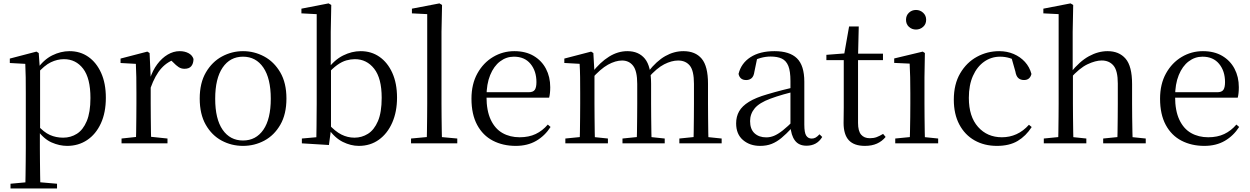

<svg xmlns="http://www.w3.org/2000/svg" viewBox="-20 -825 7195 1105"><path d="M40.5 259.8V232.4L151.7 222.2H189.5L308.2 232.4V259.8ZM125.5 259.8Q126.5 225.6 127 185.1Q127.5 144.5 128 103.1Q128.5 61.7 128.5 26.7V-286.8Q128.5 -338.2 128 -379.5Q127.5 -420.7 125.5 -457.5L36.5 -462.4V-487.9L189.9 -528L202.9 -519.6L208.9 -435.3L210.7 -430.1V-78.7L209.5 -68.7V26.5Q209.5 60.7 210 102.2Q210.5 143.7 211 184.7Q211.5 225.6 212.5 259.8ZM366.6 14.6Q322.1 14.6 277.2 -5.1Q232.3 -24.9 194.2 -77.1H181.4L195.3 -105.1Q232.5 -63.7 267.4 -48.2Q302.2 -32.7 343.5 -32.7Q387.2 -32.7 422.6 -55.1Q458.1 -77.6 479.3 -128.1Q500.5 -178.6 500.5 -260.8Q500.5 -374.9 458.5 -429.7Q416.4 -484.5 347.9 -484.5Q310.4 -484.5 273 -466.8Q235.5 -449.1 191.2 -398.2L180.6 -425H191.5Q230.9 -481.5 280.2 -506.1Q329.6 -530.6 380.3 -530.6Q441.5 -530.6 488.2 -498Q535 -465.4 562.1 -405.4Q589.2 -345.3 589.2 -262.6Q589.2 -177.1 560.5 -114.8Q531.7 -52.4 481.4 -18.9Q431.2 14.6 366.6 14.6Z M679.5 0V-27.8L789.6 -39.6H830.9L943.9 -27.8V0ZM761.9 0Q763.1 -24.4 763.6 -65.3Q764.1 -106.3 764.6 -150.7Q765.1 -195.1 765.1 -228.5V-289.4Q765.1 -341 764.5 -380.9Q763.9 -420.7 761.9 -457.5L673.8 -462.4V-487.9L827.9 -528L840.9 -519.8L847.3 -379V-378V-228.5Q847.3 -195.1 847.8 -150.7Q848.3 -106.3 848.8 -65.3Q849.3 -24.4 850.3 0ZM846.5 -318.6 824.9 -371H842.7Q858.2 -419.5 885.1 -455.5Q912 -491.4 945.4 -511Q978.8 -530.6 1014 -530.6Q1042.9 -530.6 1064.7 -519.1Q1086.6 -507.7 1093.6 -485.6Q1093.4 -459.5 1081 -444.3Q1068.7 -429.1 1041.7 -429.1Q1023.2 -429.1 1008.3 -438.7Q993.5 -448.4 975.8 -466.9L952.8 -488.8L998.3 -487.2Q946 -473 909.4 -432.7Q872.8 -392.5 846.5 -318.6Z M1378.5 14.6Q1312.2 14.6 1255.4 -15.9Q1198.6 -46.5 1164 -107.4Q1129.4 -168.3 1129.4 -257.8Q1129.4 -347.6 1165.1 -408.5Q1200.7 -469.3 1257.7 -500Q1314.7 -530.6 1378.5 -530.6Q1443.2 -530.6 1500.2 -500.1Q1557.2 -469.5 1592.9 -408.7Q1628.5 -347.8 1628.5 -257.8Q1628.5 -168 1593.4 -107.2Q1558.3 -46.3 1501.5 -15.8Q1444.7 14.6 1378.5 14.6ZM1378.5 -16.4Q1453 -16.4 1495.7 -78.2Q1538.4 -140.1 1538.4 -256.6Q1538.4 -373.4 1495.7 -436.1Q1453 -498.8 1378.5 -498.8Q1304.1 -498.8 1261.3 -436.1Q1218.5 -373.4 1218.5 -256.6Q1218.5 -140.1 1261.3 -78.2Q1304.1 -16.4 1378.5 -16.4Z M1717.3 0V-27.8L1800.7 -35.2Q1801.7 -63.6 1801.7 -98.1Q1801.7 -132.5 1802.2 -166.9Q1802.7 -201.3 1802.7 -228.5V-743.5L1714.7 -748.1V-775.1L1871.1 -805.5L1886.5 -796.5L1883.5 -641V-437.1L1884.9 -427.1V-81.2V-79.9L1873.1 9.5ZM2045.2 14.6Q1999.1 14.6 1952.7 -8.4Q1906.3 -31.5 1868.2 -86.3H1857.2L1870.3 -111.1Q1908.7 -68.9 1944.6 -50.8Q1980.4 -32.7 2020.1 -32.7Q2062.2 -32.7 2097.8 -55Q2133.4 -77.4 2155.1 -127.9Q2176.7 -178.5 2176.7 -262.4Q2176.7 -374.7 2133.4 -429.6Q2090.1 -484.5 2022.3 -484.5Q1998.5 -484.5 1973.2 -477.4Q1947.9 -470.2 1920.7 -450.9Q1893.6 -431.5 1861.2 -395.4L1850.4 -424.4H1863.1Q1904.3 -480.6 1954.6 -505.6Q2004.8 -530.6 2055.7 -530.6Q2117.1 -530.6 2163.9 -498Q2210.8 -465.4 2237.9 -405.4Q2265 -345.3 2265 -263.2Q2265 -181.9 2237.4 -119.1Q2209.8 -56.3 2160.4 -20.8Q2111.1 14.6 2045.2 14.6Z M2345.6 0V-27.8L2462.5 -38.6H2494.1L2611.7 -27.8V0ZM2435.7 0Q2436.7 -31.5 2437.2 -70.8Q2437.7 -110.1 2438.2 -151.5Q2438.7 -192.9 2438.7 -228.5V-743.7L2350.7 -748.1V-775.1L2509.1 -805.5L2524.1 -796.5L2520.9 -641V-228.5Q2520.9 -192.9 2521.4 -151.5Q2521.9 -110.1 2522.5 -70.8Q2523.1 -31.5 2524.1 0Z M2948.3 14.6Q2874.5 14.6 2816.6 -15.4Q2758.7 -45.5 2726.1 -106.2Q2693.4 -167 2693.4 -256.8Q2693.4 -341.1 2727.5 -402.5Q2761.6 -463.8 2817.8 -497.2Q2874 -530.6 2939.9 -530.6Q3005.2 -530.6 3051.4 -503.3Q3097.6 -475.9 3122.1 -429.2Q3146.7 -382.4 3146.7 -323.2Q3146.7 -286.8 3140.4 -262.9H2731.6V-294.2H3022.3Q3048.6 -294.2 3058 -308.2Q3067.3 -322.1 3067.3 -352.3Q3067.3 -416.2 3033.2 -457.5Q2999.2 -498.8 2937.6 -498.8Q2893.8 -498.8 2858 -471.6Q2822.1 -444.5 2801 -392.8Q2779.9 -341.2 2779.9 -268.7Q2779.9 -188 2804.4 -135.9Q2828.9 -83.8 2871.9 -59.4Q2915 -35 2970.5 -35Q3023.5 -35 3062.8 -53.7Q3102.2 -72.3 3132.7 -108.1L3148.6 -94.3Q3116 -43.5 3066 -14.4Q3016 14.6 2948.3 14.6Z M3233.7 0V-27.8L3342.4 -38.6H3374.8L3478.7 -27.8V0ZM3315.9 0Q3317.1 -24.4 3317.6 -65.3Q3318.1 -106.3 3318.6 -150.7Q3319.1 -195.1 3319.1 -228.5V-290.4Q3319.1 -341 3318.6 -380.9Q3318.1 -420.7 3315.9 -457.7L3227.8 -462.6V-487.9L3381.9 -528L3394.9 -519.8L3401.3 -406.1V-403.1V-228.5Q3401.3 -195.1 3401.8 -150.7Q3402.3 -106.3 3402.8 -65.3Q3403.3 -24.4 3404.3 0ZM3562.5 0V-27.8L3669.6 -38.6H3703L3805.6 -27.8V0ZM3644.2 0Q3645.4 -24.4 3645.9 -64.8Q3646.4 -105.3 3646.9 -149.7Q3647.4 -194.1 3647.4 -228.5V-342.2Q3647.4 -416 3623.8 -446.4Q3600.2 -476.7 3560.3 -476.7Q3522.5 -476.7 3479.1 -452.8Q3435.8 -428.8 3384.4 -370.6L3375.1 -406H3386.2Q3434.5 -467.6 3485.4 -499.1Q3536.2 -530.6 3590.6 -530.6Q3655.7 -530.6 3691.5 -487.1Q3727.2 -443.5 3727.2 -342.4V-228.5Q3727.2 -194.1 3727.7 -149.7Q3728.2 -105.3 3728.8 -64.8Q3729.4 -24.4 3730.4 0ZM3889.8 0V-27.8L3995.7 -38.6H4028.9L4133.3 -27.8V0ZM3970.2 0Q3971.9 -24.4 3972.4 -64.8Q3972.9 -105.3 3973.4 -149.7Q3973.9 -194.1 3973.9 -228.5V-342.2Q3973.9 -418.5 3949.8 -447.6Q3925.7 -476.7 3882.6 -476.7Q3845.6 -476.7 3802.8 -455.1Q3760 -433.4 3709.9 -376.5L3699.4 -412.6H3710.8Q3758.7 -474 3809 -502.3Q3859.2 -530.6 3913.1 -530.6Q3982.1 -530.6 4018.4 -487.2Q4054.7 -443.9 4054.7 -343.5V-228.5Q4054.7 -194.1 4055.2 -149.7Q4055.7 -105.3 4056.2 -64.8Q4056.7 -24.4 4057.7 0Z M4354.7 14.6Q4295.5 14.6 4256.1 -19.1Q4216.6 -52.8 4216.6 -115.1Q4216.6 -153.9 4233.8 -184.3Q4250.9 -214.6 4290.4 -239Q4329.9 -263.5 4395.9 -282.3Q4437.8 -294.9 4483.8 -306.7Q4529.8 -318.5 4569.8 -327.7V-303.3Q4529.8 -293.3 4488.7 -281.5Q4447.6 -269.7 4413.6 -257Q4350.3 -233.6 4323.6 -201.7Q4296.9 -169.7 4296.9 -128.2Q4296.9 -81.6 4322.5 -58Q4348.2 -34.4 4390.1 -34.4Q4412.6 -34.4 4434.6 -43.3Q4456.6 -52.2 4484.7 -74.2Q4512.7 -96.3 4550.8 -134.4L4559.5 -87.1H4535.9Q4504.7 -53.7 4477.5 -31.1Q4450.2 -8.4 4421.1 3.1Q4392 14.6 4354.7 14.6ZM4621.8 13.6Q4577.1 13.6 4554.8 -16.6Q4532.5 -46.7 4529.2 -99.7V-103.3V-359Q4529.2 -415 4517.1 -445.3Q4504.9 -475.6 4479.7 -487.6Q4454.6 -499.6 4415 -499.6Q4386.3 -499.6 4357.1 -491.4Q4327.9 -483.2 4294.7 -464.7L4338.2 -491.9L4321.8 -412.7Q4318.2 -386 4305.7 -375.2Q4293.1 -364.3 4274.4 -364.3Q4238.2 -364.3 4230.5 -399.7Q4245.4 -461 4299.1 -495.8Q4352.8 -530.6 4437.2 -530.6Q4524.5 -530.6 4566.8 -489.2Q4609 -447.8 4609 -354.6V-107.7Q4609 -60.8 4620.1 -44.2Q4631.1 -27.5 4651.4 -27.5Q4664 -27.5 4674 -33.2Q4684 -38.8 4696.4 -52.1L4712.1 -36.7Q4696.2 -10.7 4673.6 1.4Q4651 13.6 4621.8 13.6Z M4876.9 -478.9V-516H5061.7V-478.9ZM4957.8 14.6Q4895.2 14.6 4865.1 -18Q4835 -50.7 4835 -117.7Q4835 -142.1 4835.5 -161.1Q4836 -180.1 4836 -207.1V-478.9H4736V-509.4L4856.6 -518.8L4837 -504.4L4866.7 -672.5H4922.3L4918.2 -500.6V-489V-117.5Q4918.2 -71.2 4935.7 -50.3Q4953.2 -29.5 4986.3 -29.5Q5008.5 -29.5 5025.5 -35.9Q5042.4 -42.3 5062.4 -54.4L5076.9 -36.8Q5056.4 -11.8 5027 1.4Q4997.6 14.6 4957.8 14.6Z M5132.3 0V-27.8L5242.1 -38.6H5273.5L5379.3 -27.8V0ZM5215.3 0Q5216.3 -24.4 5217.2 -65.3Q5218.1 -106.3 5218.6 -150.7Q5219.1 -195.1 5219.1 -228.5V-288.8Q5219.1 -339.6 5218.2 -380.6Q5217.3 -421.6 5215.3 -458.9L5126.3 -463V-488.6L5290.7 -528L5302.9 -519.8L5300.5 -380.2V-228.5Q5300.5 -195.1 5301 -150.7Q5301.5 -106.3 5302.1 -65.3Q5302.7 -24.4 5303.7 0ZM5251.8 -655Q5227.9 -655 5211.1 -670.5Q5194.3 -686 5194.3 -711.1Q5194.3 -735.9 5211.1 -751.8Q5227.9 -767.7 5251.8 -767.7Q5275.2 -767.7 5292.7 -751.8Q5310.2 -735.9 5310.2 -711.1Q5310.2 -686 5292.7 -670.5Q5275.2 -655 5251.8 -655Z M5717.6 14.6Q5644.8 14.6 5588.8 -17.1Q5532.8 -48.8 5501.1 -108.5Q5469.4 -168.3 5469.4 -251.4Q5469.4 -340.7 5506.2 -403.2Q5542.9 -465.8 5602.5 -498.2Q5662 -530.6 5730.8 -530.6Q5775.5 -530.6 5813.7 -514.4Q5851.9 -498.1 5878.7 -468.8Q5905.5 -439.5 5916.2 -399.3Q5907.3 -364.4 5873.7 -364.4Q5853 -364.4 5840.6 -375.7Q5828.1 -386.9 5823.7 -413.5L5798.7 -501.6L5848.8 -461.9Q5818.5 -482.4 5791.4 -490.6Q5764.3 -498.8 5736 -498.8Q5684.9 -498.8 5643.9 -469.9Q5603 -441 5579.5 -388.2Q5555.9 -335.4 5555.9 -261.5Q5555.9 -153.9 5608.9 -94.5Q5661.8 -35 5746.2 -35Q5791 -35 5829.9 -52.7Q5868.9 -70.3 5901.8 -106.9L5917.6 -93.9Q5884.6 -42.3 5836.9 -13.8Q5789.2 14.6 5717.6 14.6Z M5987.3 0V-27.8L6096.1 -38.6H6128.7L6232.1 -27.8V0ZM6069.7 0Q6070.7 -24.4 6071.2 -65.3Q6071.7 -106.3 6072.2 -150.7Q6072.7 -195.1 6072.7 -228.5V-743.7L5984.7 -748.1V-775.1L6141.1 -805.5L6156.5 -796.5L6153.5 -641V-411.6L6154.9 -399.2V-228.5Q6154.9 -195.1 6155.4 -150.7Q6155.9 -106.3 6156.5 -65.3Q6157.1 -24.4 6158.1 0ZM6329 0V-27.8L6436.5 -38.6H6468.7L6574 -27.8V0ZM6410 0Q6411.2 -24.4 6411.7 -64.8Q6412.2 -105.3 6412.7 -149.7Q6413.2 -194.1 6413.2 -228.5V-344.3Q6413.2 -418.1 6388.4 -447.5Q6363.7 -476.9 6320.4 -476.9Q6285.3 -476.9 6239 -455.2Q6192.8 -433.5 6138.4 -372.6L6119.4 -407H6141.2Q6193.8 -472.4 6247.1 -501.5Q6300.4 -530.6 6354.5 -530.6Q6420.6 -530.6 6458 -487.3Q6495.4 -443.9 6495.4 -341.1V-228.5Q6495.4 -194.1 6495.9 -149.7Q6496.4 -105.3 6497.3 -64.8Q6498.2 -24.4 6499.2 0Z M6911.3 14.6Q6837.5 14.6 6779.6 -15.4Q6721.7 -45.5 6689.1 -106.2Q6656.4 -167 6656.4 -256.8Q6656.4 -341.1 6690.5 -402.5Q6724.6 -463.8 6780.8 -497.2Q6837 -530.6 6902.9 -530.6Q6968.2 -530.6 7014.4 -503.3Q7060.6 -475.9 7085.1 -429.2Q7109.7 -382.4 7109.7 -323.2Q7109.7 -286.8 7103.4 -262.9H6694.6V-294.2H6985.3Q7011.6 -294.2 7021 -308.2Q7030.3 -322.1 7030.3 -352.3Q7030.3 -416.2 6996.2 -457.5Q6962.2 -498.8 6900.6 -498.8Q6856.8 -498.8 6821 -471.6Q6785.1 -444.5 6764 -392.8Q6742.9 -341.2 6742.9 -268.7Q6742.9 -188 6767.4 -135.9Q6791.9 -83.8 6834.9 -59.4Q6878 -35 6933.5 -35Q6986.5 -35 7025.8 -53.7Q7065.2 -72.3 7095.7 -108.1L7111.6 -94.3Q7079 -43.5 7029 -14.4Q6979 14.6 6911.3 14.6Z"/></svg>

Font: Source Han Serif JP VF
Style: Regular
Weight: 250
Designer: Ryoko NISHIZUKA 西塚涼子 (kana & ideographs); Frank Grießhammer (Latin, Greek & Cyrillic); Wenlong ZHANG 张文龙 (bopomofo); San
Foundry: Adobe
Version: Version 2.001;hotconv 1.1.0;makeotfexe 2.6.0